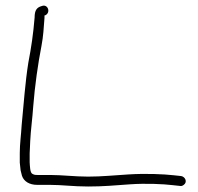

<svg xmlns="http://www.w3.org/2000/svg" viewBox="-20 -696 722 699"><path d="M52 -104C53 -93 54 -84 55 -76L60 -56C67 -35 88 -23 115 -23H161C206 -23 246 -17 301 -17C356 -17 398 -21 454 -25C511 -29 576 -26 608 -22L636 -19C641 -18 645 -20 649 -23C663 -33 655 -52 640 -55L612 -58C576 -62 512 -65 448 -61C397 -58 352 -53 301 -53C252 -53 206 -59 162 -59H116C106 -59 104 -60 98 -63C89 -67 89 -92 88 -105V-138C89 -151 89 -165 90 -182C92 -223 98 -264 101 -309C107 -385 118 -462 131 -529C138 -566 139 -593 142 -631V-640H144C166 -649 155 -683 132 -674C114 -669 106 -659 106 -632C101 -572 94 -524 83 -467C72 -398 66 -315 59 -242C57 -206 52 -172 52 -139Z"/></svg>

Font: Stray Cat
Style: SuExt
Weight: 400
Version: Version 1.0